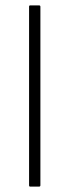

<svg xmlns="http://www.w3.org/2000/svg" viewBox="-20 -693 257 713"><path d="M130 -5Q130 0 125 0H92Q88 0 88 -5V-668Q88 -673 92 -673H125Q130 -673 130 -668Z"/></svg>

Font: Glory ExtraLight
Style: Regular
Weight: 250
Version: Version 1.011